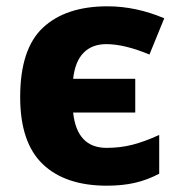

<svg xmlns="http://www.w3.org/2000/svg" viewBox="-20 -579 570 609"><path d="M44 -271Q44 -424 116.5 -491.5Q189 -559 321 -559Q411 -559 501 -521L454 -406Q375 -439 317 -439Q272 -439 245 -411.5Q218 -384 212 -329H409V-222H212Q224 -110 318 -110Q362 -110 400.5 -120Q439 -130 485 -151V-28Q447 -8 407.5 1Q368 10 319 10Q187 10 115.5 -58.5Q44 -127 44 -271Z"/></svg>

Font: Noto Sans UI ExtraBold
Style: Regular
Weight: 800
Designer: Monotype Design Team
Foundry: Monotype Imaging Inc.
Version: Version 1.001